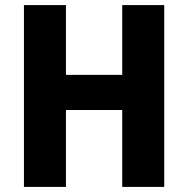

<svg xmlns="http://www.w3.org/2000/svg" viewBox="-20 -734 739 754"><path d="M625 0H460V-302H239V0H74V-714H239V-440H460V-714H625Z"/></svg>

Font: Noto Sans Lao UI SemCond ExtBd
Style: Regular
Weight: 800
Width: 4
Designer: Monotype Design Team
Foundry: Monotype Imaging Inc.
Version: Version 2.000; ttfautohint (v1.8.4.7-5d5b)